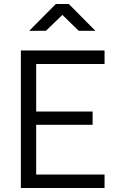

<svg xmlns="http://www.w3.org/2000/svg" viewBox="-20 -946 593 966"><path d="M85 0V-692H506V-624H162V-385H446V-318H162V-68H506V0ZM127 -791 261 -926H326L460 -791H376L294 -871L211 -791Z"/></svg>

Font: Titillium Web
Style: Regular
Weight: 400
Version: Version 1.001;PS 57.000;hotconv 1.0.70;makeotf.lib2.5.55311